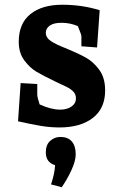

<svg xmlns="http://www.w3.org/2000/svg" viewBox="-20 -527 510 809"><path d="M56 -16 67 -177 137 -173V-128Q137 -117 147 -87Q195 -65 234 -65Q262 -65 281 -78Q300 -91 300 -113Q300 -129 289.5 -140.5Q279 -152 258.5 -162Q238 -172 216 -182Q162 -208 134 -224.5Q106 -241 82.5 -272.5Q59 -304 59 -351Q59 -428 108 -467.5Q157 -507 242 -507Q326 -507 400 -484L389 -327L323 -332V-374Q323 -381 308 -417Q275 -431 239 -431Q206 -431 189.5 -419Q173 -407 173 -389Q173 -368 195 -353.5Q217 -339 259 -323Q312 -301 343 -283.5Q374 -266 398.5 -232.5Q423 -199 423 -146Q423 -70 371 -30Q319 10 231 10Q192 10 152.5 3.5Q113 -3 56 -16ZM212 169Q173 157 173 115Q173 83 191.5 66.5Q210 50 235 50Q266 50 282.5 69Q299 88 299 123Q299 151 281 190Q263 229 240 262L195 250Q211 202 212 169Z"/></svg>

Font: Andada Pro ExtraBold
Style: Regular
Weight: 800
Designer: Carolina Giovagnoli
Foundry: Huerta Tipografica
Version: Version 3.005; ttfautohint (v1.8.4)